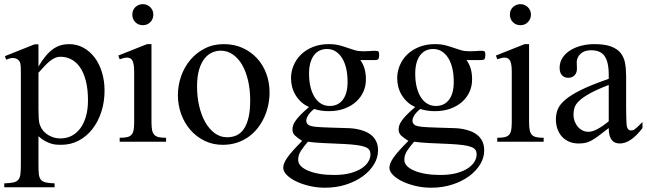

<svg xmlns="http://www.w3.org/2000/svg" viewBox="-26 -668 3049 905"><path d="M466.8 -240.7Q466.8 -188 451.9 -141.6Q437 -95.2 409.9 -60.3Q382.8 -25.4 345.2 -5.4Q307.6 14.6 261.7 14.6Q251 14.6 238.8 13.7Q226.6 12.7 213.4 8.5Q200.2 4.4 185.5 -3.7Q170.9 -11.7 155.3 -25.9V109.4Q155.3 135.7 157 152.3Q158.7 168.9 166.3 178.5Q173.8 188 189.2 191.7Q204.6 195.3 231.4 196.3V214.8H-5.9V196.3Q21.5 195.3 37.1 191.9Q52.7 188.5 60.5 179Q68.4 169.4 70.3 152.3Q72.3 135.3 72.3 107.4V-315.9Q72.3 -334.5 72 -346.4Q71.8 -358.4 70.3 -366.5Q68.8 -374.5 65.4 -379.4Q62 -384.3 56.2 -388.7Q48.3 -394 36.4 -394.8Q24.4 -395.5 2.9 -386.7L-2.9 -403.3L136.7 -459H155.3V-354.5Q172.4 -383.8 189.5 -404.1Q206.5 -424.3 224.1 -436.8Q241.7 -449.2 260.3 -454.6Q278.8 -460 299.3 -460Q336.4 -460 367.2 -443.1Q397.9 -426.3 420.2 -396.7Q442.4 -367.2 454.6 -327.1Q466.8 -287.1 466.8 -240.7ZM388.7 -194.3Q388.7 -248.5 378.4 -287.6Q368.2 -326.7 350.6 -351.6Q333 -376.5 309.6 -388.4Q286.1 -400.4 259.8 -400.4Q245.1 -400.4 232.7 -394.8Q220.2 -389.2 208 -379.2Q195.8 -369.1 183.1 -355.5Q170.4 -341.8 155.3 -325.2V-157.7Q155.3 -105.5 159.7 -86.4Q163.1 -73.7 170.9 -61Q178.7 -48.3 191.4 -38.3Q204.1 -28.3 221.2 -22Q238.3 -15.6 259.8 -15.6Q288.6 -15.6 312.3 -28.1Q335.9 -40.5 352.8 -63.5Q369.6 -86.4 379.2 -119.6Q388.7 -152.8 388.7 -194.3Z M696.8 -599.6Q696.8 -578.6 682.9 -564Q668.9 -549.3 647.5 -549.3Q626 -549.3 611.8 -563.5Q597.7 -577.6 597.7 -599.6Q597.7 -610.4 601.6 -619.4Q605.5 -628.4 612.3 -634.8Q619.1 -641.1 628.2 -644.8Q637.2 -648.4 647.5 -648.4Q657.7 -648.4 666.7 -644.5Q675.8 -640.6 682.4 -634Q689 -627.4 692.9 -618.7Q696.8 -609.9 696.8 -599.6ZM538.1 0V-18.6Q559.1 -18.6 572.5 -21.5Q585.9 -24.4 593.5 -32.5Q601.1 -40.5 603.8 -54.9Q606.4 -69.3 606.4 -91.8V-331.1Q606.4 -363.3 599.4 -379.9Q592.3 -396.5 572.8 -396.5Q565.9 -396.5 557.6 -394.5Q549.3 -392.6 538.1 -388.7L531.7 -406.2L667 -460H688V-91.8Q688 -69.3 690.9 -54.9Q693.8 -40.5 701.4 -32.5Q709 -24.4 722.4 -21.5Q735.8 -18.6 756.8 -18.6V0Z M1244.6 -231.9Q1244.6 -203.1 1238.5 -173.6Q1232.4 -144 1220.2 -116.7Q1208 -89.4 1189.5 -65.4Q1170.9 -41.5 1146.5 -23.7Q1122.1 -5.9 1091.3 4.4Q1060.5 14.6 1023.9 14.6Q977.1 14.6 938.2 -4.4Q899.4 -23.4 871.3 -55.7Q843.3 -87.9 827.9 -130.4Q812.5 -172.9 812.5 -219.2Q812.5 -264.6 827.4 -307.9Q842.3 -351.1 870.4 -384.8Q898.4 -418.5 938.5 -439.2Q978.5 -460 1028.8 -460Q1077.1 -460 1116.7 -442.4Q1156.2 -424.8 1184.8 -394Q1213.4 -363.3 1229 -321.5Q1244.6 -279.8 1244.6 -231.9ZM1153.3 -194.3Q1153.3 -244.1 1143.6 -287.1Q1133.8 -330.1 1115.7 -361.6Q1097.7 -393.1 1071.8 -411.1Q1045.9 -429.2 1013.7 -429.2Q994.6 -429.2 974.9 -420.9Q955.1 -412.6 939 -393.1Q922.9 -373.5 912.8 -341.1Q902.8 -308.6 902.8 -259.8Q902.8 -211.9 912.8 -168.5Q922.9 -125 941.4 -92.3Q960 -59.6 986.1 -40.3Q1012.2 -21 1044.4 -21Q1068.8 -21 1088.9 -30Q1108.9 -39.1 1123 -59.6Q1137.2 -80.1 1145.3 -113.3Q1153.3 -146.5 1153.3 -194.3Z M1761.2 -407.7Q1761.2 -405.3 1760.3 -398.7Q1759.3 -392.1 1756.8 -388.7Q1754.4 -386.7 1750.2 -386Q1746.1 -385.3 1741.2 -384.8Q1735.8 -384.3 1729.5 -384.8H1672.4Q1685.1 -367.7 1691.9 -345.5Q1698.7 -323.2 1698.7 -295.4Q1699.2 -264.6 1687.5 -237.3Q1675.8 -210 1653.1 -189.2Q1630.4 -168.5 1597.7 -156.2Q1564.9 -144 1522.9 -144Q1505.9 -144 1488.8 -146.5Q1471.7 -148.9 1454.6 -154.3Q1444.8 -147 1436 -137.2Q1427.2 -127.4 1422.4 -117.4Q1417.5 -107.4 1417.7 -97.9Q1418 -88.4 1425.3 -81.5Q1428.2 -78.6 1432.4 -76.7Q1436.5 -74.7 1443.8 -73Q1451.2 -71.3 1462.9 -70.1Q1474.6 -68.8 1492.9 -68.1Q1511.2 -67.4 1537.4 -66.4Q1563.5 -65.4 1599.6 -64.5Q1608.4 -64.5 1623.3 -63.7Q1638.2 -63 1655.8 -59.8Q1673.3 -56.6 1690.9 -50Q1708.5 -43.5 1723.1 -32Q1737.8 -20.5 1746.8 -2.4Q1755.9 15.6 1755.9 41.5Q1755.9 75.2 1736.8 106.7Q1717.8 138.2 1684.1 162.8Q1650.4 187.5 1604.7 202.1Q1559.1 216.8 1505.4 216.8Q1468.3 216.8 1432.9 208.5Q1397.5 200.2 1370.1 187Q1342.8 173.8 1325.9 157Q1309.1 140.1 1309.1 123Q1309.1 113.3 1313.2 102.1Q1317.4 90.8 1327.4 76.2Q1337.4 61.5 1354.7 42Q1372.1 22.5 1398.4 -3.9Q1376 -18.1 1364.3 -29.3Q1352.5 -40.5 1352.5 -57.6Q1352.5 -66.4 1355.2 -75.9Q1357.9 -85.4 1366.2 -97.7Q1374.5 -109.9 1389.9 -126Q1405.3 -142.1 1430.7 -163.6Q1409.2 -172.9 1393.3 -187.7Q1377.4 -202.6 1366.7 -220.5Q1356 -238.3 1350.8 -258.5Q1345.7 -278.8 1345.7 -299.3Q1345.7 -330.6 1357.9 -359.6Q1370.1 -388.7 1392.8 -410.9Q1415.5 -433.1 1448.7 -446.5Q1481.9 -460 1523.4 -460Q1552.2 -460 1572.8 -454.6Q1593.3 -449.2 1610.6 -443.1Q1627.9 -437 1645.5 -431.6Q1663.1 -426.3 1686 -426.3Q1701.2 -426.3 1711.2 -427Q1721.2 -427.7 1728.5 -428.2Q1735.8 -428.7 1741.7 -428.7Q1748 -428.7 1754.9 -427.2Q1761.2 -425.8 1761.2 -407.7ZM1612.3 -282.7Q1612.3 -317.4 1605.7 -345.7Q1599.1 -374 1586.4 -394.3Q1573.7 -414.6 1555.9 -425.8Q1538.1 -437 1515.1 -437Q1497.6 -437 1482.2 -430.4Q1466.8 -423.8 1455.3 -409.4Q1443.8 -395 1437.3 -373Q1430.7 -351.1 1430.7 -320.3Q1430.7 -287.1 1437.3 -259.3Q1443.8 -231.4 1456.3 -211.2Q1468.8 -190.9 1486.8 -179.7Q1504.9 -168.5 1528.3 -168.5Q1545.9 -168.5 1561.3 -175Q1576.7 -181.6 1588.1 -195.6Q1599.6 -209.5 1606 -231Q1612.3 -252.4 1612.3 -282.7ZM1720.2 59.6Q1720.2 47.9 1715.1 39.3Q1710 30.8 1696 25.1Q1682.1 19.5 1658 16.1Q1633.8 12.7 1595.2 10.7Q1540 8.3 1497.6 6.3Q1455.1 4.4 1425.3 0Q1404.3 24.4 1391.8 43.7Q1379.4 63 1379.4 85.4Q1379.4 101.1 1391.6 114Q1403.8 127 1426.3 136.5Q1448.7 146 1479.7 151.4Q1510.7 156.7 1548.3 156.7Q1592.3 156.7 1624.5 148.2Q1656.7 139.6 1678 125.7Q1699.2 111.8 1709.7 94.5Q1720.2 77.1 1720.2 59.6Z M2261.7 -407.7Q2261.7 -405.3 2260.7 -398.7Q2259.8 -392.1 2257.3 -388.7Q2254.9 -386.7 2250.7 -386Q2246.6 -385.3 2241.7 -384.8Q2236.3 -384.3 2230 -384.8H2172.9Q2185.5 -367.7 2192.4 -345.5Q2199.2 -323.2 2199.2 -295.4Q2199.7 -264.6 2188 -237.3Q2176.3 -210 2153.6 -189.2Q2130.9 -168.5 2098.1 -156.2Q2065.4 -144 2023.4 -144Q2006.3 -144 1989.3 -146.5Q1972.2 -148.9 1955.1 -154.3Q1945.3 -147 1936.5 -137.2Q1927.7 -127.4 1922.9 -117.4Q1918 -107.4 1918.2 -97.9Q1918.5 -88.4 1925.8 -81.5Q1928.7 -78.6 1932.9 -76.7Q1937 -74.7 1944.3 -73Q1951.7 -71.3 1963.4 -70.1Q1975.1 -68.8 1993.4 -68.1Q2011.7 -67.4 2037.8 -66.4Q2064 -65.4 2100.1 -64.5Q2108.9 -64.5 2123.8 -63.7Q2138.7 -63 2156.2 -59.8Q2173.8 -56.6 2191.4 -50Q2209 -43.5 2223.6 -32Q2238.3 -20.5 2247.3 -2.4Q2256.3 15.6 2256.3 41.5Q2256.3 75.2 2237.3 106.7Q2218.3 138.2 2184.6 162.8Q2150.9 187.5 2105.2 202.1Q2059.6 216.8 2005.9 216.8Q1968.8 216.8 1933.3 208.5Q1897.9 200.2 1870.6 187Q1843.3 173.8 1826.4 157Q1809.6 140.1 1809.6 123Q1809.6 113.3 1813.7 102.1Q1817.9 90.8 1827.9 76.2Q1837.9 61.5 1855.2 42Q1872.6 22.5 1898.9 -3.9Q1876.5 -18.1 1864.7 -29.3Q1853 -40.5 1853 -57.6Q1853 -66.4 1855.7 -75.9Q1858.4 -85.4 1866.7 -97.7Q1875 -109.9 1890.4 -126Q1905.8 -142.1 1931.2 -163.6Q1909.7 -172.9 1893.8 -187.7Q1877.9 -202.6 1867.2 -220.5Q1856.4 -238.3 1851.3 -258.5Q1846.2 -278.8 1846.2 -299.3Q1846.2 -330.6 1858.4 -359.6Q1870.6 -388.7 1893.3 -410.9Q1916 -433.1 1949.2 -446.5Q1982.4 -460 2023.9 -460Q2052.7 -460 2073.2 -454.6Q2093.8 -449.2 2111.1 -443.1Q2128.4 -437 2146 -431.6Q2163.6 -426.3 2186.5 -426.3Q2201.7 -426.3 2211.7 -427Q2221.7 -427.7 2229 -428.2Q2236.3 -428.7 2242.2 -428.7Q2248.5 -428.7 2255.4 -427.2Q2261.7 -425.8 2261.7 -407.7ZM2112.8 -282.7Q2112.8 -317.4 2106.2 -345.7Q2099.6 -374 2086.9 -394.3Q2074.2 -414.6 2056.4 -425.8Q2038.6 -437 2015.6 -437Q1998 -437 1982.7 -430.4Q1967.3 -423.8 1955.8 -409.4Q1944.3 -395 1937.7 -373Q1931.2 -351.1 1931.2 -320.3Q1931.2 -287.1 1937.7 -259.3Q1944.3 -231.4 1956.8 -211.2Q1969.2 -190.9 1987.3 -179.7Q2005.4 -168.5 2028.8 -168.5Q2046.4 -168.5 2061.8 -175Q2077.1 -181.6 2088.6 -195.6Q2100.1 -209.5 2106.4 -231Q2112.8 -252.4 2112.8 -282.7ZM2220.7 59.6Q2220.7 47.9 2215.6 39.3Q2210.4 30.8 2196.5 25.1Q2182.6 19.5 2158.4 16.1Q2134.3 12.7 2095.7 10.7Q2040.5 8.3 1998 6.3Q1955.6 4.4 1925.8 0Q1904.8 24.4 1892.3 43.7Q1879.9 63 1879.9 85.4Q1879.9 101.1 1892.1 114Q1904.3 127 1926.8 136.5Q1949.2 146 1980.2 151.4Q2011.2 156.7 2048.8 156.7Q2092.8 156.7 2125 148.2Q2157.2 139.6 2178.5 125.7Q2199.7 111.8 2210.2 94.5Q2220.7 77.1 2220.7 59.6Z M2476.6 -599.6Q2476.6 -578.6 2462.6 -564Q2448.7 -549.3 2427.2 -549.3Q2405.8 -549.3 2391.6 -563.5Q2377.4 -577.6 2377.4 -599.6Q2377.4 -610.4 2381.3 -619.4Q2385.3 -628.4 2392.1 -634.8Q2398.9 -641.1 2408 -644.8Q2417 -648.4 2427.2 -648.4Q2437.5 -648.4 2446.5 -644.5Q2455.6 -640.6 2462.2 -634Q2468.8 -627.4 2472.7 -618.7Q2476.6 -609.9 2476.6 -599.6ZM2317.9 0V-18.6Q2338.9 -18.6 2352.3 -21.5Q2365.7 -24.4 2373.3 -32.5Q2380.9 -40.5 2383.5 -54.9Q2386.2 -69.3 2386.2 -91.8V-331.1Q2386.2 -363.3 2379.2 -379.9Q2372.1 -396.5 2352.5 -396.5Q2345.7 -396.5 2337.4 -394.5Q2329.1 -392.6 2317.9 -388.7L2311.5 -406.2L2446.8 -460H2467.8V-91.8Q2467.8 -69.3 2470.7 -54.9Q2473.6 -40.5 2481.2 -32.5Q2488.8 -24.4 2502.2 -21.5Q2515.6 -18.6 2536.6 -18.6V0Z M2843.3 -267.6Q2786.6 -245.6 2753.7 -227.3Q2720.7 -209 2703.6 -192.4Q2686.5 -175.8 2681.9 -160.4Q2677.2 -145 2677.2 -128.9Q2677.2 -111.3 2682.6 -96.7Q2688 -82 2697 -71Q2706.1 -60.1 2718.5 -53.7Q2731 -47.4 2745.1 -46.9Q2764.2 -45.9 2788.3 -58.6Q2812.5 -71.3 2843.3 -96.2ZM3002.4 -64.5Q2947.3 8.3 2895.5 8.3Q2884.8 8.3 2875.2 4.9Q2865.7 1.5 2858.6 -6.8Q2851.6 -15.1 2847.4 -29.1Q2843.3 -43 2843.3 -64.5Q2814 -41.5 2794.7 -27.1Q2775.4 -12.7 2760.5 -4.9Q2745.6 2.9 2732.2 5.6Q2718.8 8.3 2701.2 8.3Q2677.2 8.3 2657.7 0.2Q2638.2 -7.8 2624 -22.7Q2609.9 -37.6 2602.1 -58.8Q2594.2 -80.1 2594.2 -106Q2594.2 -130.9 2603.3 -153.3Q2612.3 -175.8 2639.2 -198.5Q2666 -221.2 2714.8 -245.1Q2763.7 -269 2843.3 -296.4V-314.9Q2843.3 -347.2 2838.1 -369.1Q2833 -391.1 2822.8 -405Q2812.5 -418.9 2796.6 -425Q2780.8 -431.2 2759.8 -431.2Q2729 -431.2 2711.4 -415.3Q2693.8 -399.4 2692.4 -376.5L2693.4 -347.2Q2694.3 -326.2 2682.9 -313.7Q2671.4 -301.3 2652.8 -301.3Q2633.3 -301.3 2622.6 -313.7Q2611.8 -326.2 2611.8 -348.1Q2611.8 -374.5 2625.2 -395.3Q2638.7 -416 2661.4 -430.4Q2684.1 -444.8 2713.6 -452.4Q2743.2 -460 2775.4 -460Q2823.7 -460 2853.3 -449.2Q2882.8 -438.5 2898.9 -418.7Q2915 -398.9 2920.2 -370.8Q2925.3 -342.8 2925.3 -307.6V-155.3Q2925.3 -124 2926.3 -104Q2927.2 -84 2927.7 -77.1Q2930.2 -64 2935.1 -58.6Q2939.9 -53.2 2949.2 -53.2Q2953.6 -53.2 2957.3 -54.2Q2960.9 -55.2 2966.6 -59.3Q2972.2 -63.5 2980.5 -71.3Q2988.8 -79.1 3002.4 -92.8Z"/></svg>

Font: Doulos SIL Phon
Style: Regular
Weight: 400
Designer: Walt Agee, Victor Gaultney, Peter Martin, Debbi Hosken, Becca Hirsbrunner
Foundry: SIL International
Version: Version 5.000